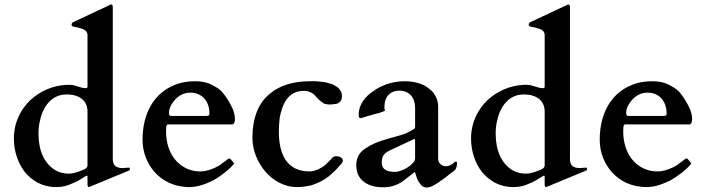

<svg xmlns="http://www.w3.org/2000/svg" viewBox="-20 -823 3147 858"><path d="M365 -429C335.8 -429 320.7 -444 289 -444C215.3 -444 156.9 -413.3 116 -376C75.1 -336.9 42 -279 42 -204C42 -142.7 63.2 -89 92 -53C122.9 -16.7 167.2 13 231 13C258.5 13 280.9 7.5 300 -2C323.2 -10.5 342.5 -22.9 363 -36C366 -37 367 -38 368 -38C370 -38 371 -36 371 -33V1C371 5.5 371.8 13 376 13C378.5 12.4 384.1 10 385 10L552 -59C556.6 -60.5 560 -62.2 560 -65V-71C559 -73 558 -74 557 -74L528 -72C499.5 -72 484 -83.5 484 -112V-792C484 -799 481 -803 476 -803C475 -803 474 -803 473 -802L469 -800L307 -724C304 -723 302 -721 302 -719C300 -717 300 -715 300 -714C300 -711 300 -708 302 -708C302 -703.6 322.9 -700.6 328 -700C347.6 -694.4 371 -690.1 371 -666V-436C371 -432 368.7 -429 365 -429ZM371 -325V-83C371 -69.4 349.3 -62.4 336 -58C324.4 -52.8 301.6 -47 289 -47C266 -47 245 -52 228 -62C178.9 -90.9 152 -148.8 152 -226C152 -247 154 -268 160 -289C164 -310 172 -328 182 -345C201.5 -375.2 229.8 -401 278 -401C331.7 -401 371 -375.6 371 -325Z M1030 -290C1030 -304 1027 -318 1021 -334C1008.8 -362.4 991.3 -389.6 973 -412C955.5 -429.5 946.1 -433.1 927 -444C906.5 -454.2 884.1 -460 853 -460C816 -460 783 -454 753 -440C669.1 -404 617 -317.6 617 -198C617 -137.5 640.8 -87.7 672 -53C705.9 -15.3 757.4 13 827 13C866.8 13 905.1 -3.1 935 -18C966.7 -36.7 1001 -61.9 1024 -89C1025 -90 1026 -91 1026 -92C1022.2 -95.8 1022.7 -99.7 1017 -104C1015.3 -106.5 1009.3 -115 1005 -115C1004 -115 1003 -115 1001 -114C992 -107 983 -100 974 -94C965 -86 955 -80 944 -75C923.3 -65.6 902.5 -57 874 -57C853 -57 834 -61 816 -69C758.9 -94.4 722 -154.2 722 -237C722 -246 723 -253 723 -258C725 -264 727 -267 730 -267H1018C1026.4 -267 1030 -281.4 1030 -290ZM735 -320C735 -327 737 -336 741 -346C756.5 -376.9 784.5 -409 831 -409C884.2 -409 916 -369.2 916 -316C917 -309 913 -305 904 -305H744C736.4 -305 735 -311.6 735 -320Z M1483 -125C1469.6 -125 1465.4 -119.2 1460 -112L1439 -91C1432 -84 1424 -78 1416 -74C1407 -68 1399 -64 1390 -62C1381 -58 1372 -57 1363 -57C1260.4 -57 1226 -135.2 1226 -237C1226 -256 1228 -276 1230 -298C1241.8 -357.1 1266.5 -417 1338 -417C1348 -417 1356 -416 1364 -412C1377.8 -407.4 1388.5 -397.2 1396 -386C1406.4 -375.6 1415.7 -368.2 1428 -360C1435 -358 1443 -356 1452 -356C1459 -356 1466 -356 1474 -358C1494.6 -358 1508 -371.4 1508 -393C1508 -404 1506 -413 1500 -420C1496 -427 1489 -434 1480 -438C1472 -444 1463 -448 1453 -450C1435.1 -457.2 1412.5 -457.8 1391 -460H1365C1289.9 -460 1227.7 -440.2 1186 -404C1136.4 -364.8 1108 -298.1 1108 -207C1108 -145.6 1135 -92.2 1166 -56C1196.6 -20.2 1245.6 13 1308 13C1329 13 1349 10 1368 6C1407.4 -6.4 1439.6 -23.6 1466 -50C1480 -62 1493 -77 1506 -92C1509 -96 1511 -99 1512 -101V-106C1512 -118 1495.6 -125 1483 -125Z M1938 -113V-346C1938 -381.6 1921 -409.6 1898 -426C1874.4 -447.6 1833.1 -460 1788 -460C1730.6 -460 1679 -439.7 1646 -414C1614.8 -393.7 1583 -357.4 1583 -312C1583 -308 1584 -304 1584 -300C1586 -297 1588 -295 1591 -295C1593 -295 1597 -296 1603 -298C1618 -303 1633.5 -307.1 1650 -312L1674 -318C1678.4 -320.2 1700 -326.3 1700 -329V-332C1699 -333 1699 -335 1698 -338V-348C1698 -389.3 1723.3 -418 1764 -418C1808.9 -418 1835 -386.4 1835 -342V-257C1835 -255 1834 -253 1834 -250C1824.8 -240.8 1808.6 -235.6 1796 -228C1786 -224 1773 -219 1757 -215C1705.1 -201.2 1655.8 -187.9 1620 -164C1592.8 -148.7 1572 -124.8 1572 -85C1572 -18 1622.6 14 1694 14C1726.7 14 1756 2.7 1776 -10L1833 -54C1834 -55 1834 -53 1836 -50C1836 -47 1838 -42 1840 -37C1842.1 -26.3 1849.2 -10.8 1856 -4C1859 1 1864 6 1868 10C1874 13 1879 15 1886 15C1893 15 1901 13 1909 10C1947.7 -9.3 1977.8 -36.6 2013 -63C2018.8 -68.8 2022 -80.2 2022 -92V-98C2021 -100 2020 -101 2017 -101C2012.5 -101 2005.1 -94.1 2002 -90C1993.9 -86 1985.7 -80 1973 -80C1953.2 -80 1938 -94.7 1938 -113ZM1686 -97C1686 -126.6 1697.4 -136.8 1716 -148L1829 -201C1830 -202 1830 -202 1831 -202C1834 -201 1835 -199 1835 -196V-116C1835 -108 1832 -100 1824 -94C1818 -86 1809 -80 1800 -74C1786.9 -65.3 1764 -55 1745 -55C1712.2 -55 1686 -63.6 1686 -97Z M2408 -429C2378.8 -429 2363.7 -444 2332 -444C2258.3 -444 2199.9 -413.3 2159 -376C2118.1 -336.9 2085 -279 2085 -204C2085 -142.7 2106.2 -89 2135 -53C2165.9 -16.7 2210.2 13 2274 13C2301.5 13 2323.9 7.5 2343 -2C2366.2 -10.5 2385.5 -22.9 2406 -36C2409 -37 2410 -38 2411 -38C2413 -38 2414 -36 2414 -33V1C2414 5.5 2414.8 13 2419 13C2421.5 12.4 2427.1 10 2428 10L2595 -59C2599.6 -60.5 2603 -62.2 2603 -65V-71C2602 -73 2601 -74 2600 -74L2571 -72C2542.5 -72 2527 -83.5 2527 -112V-792C2527 -799 2524 -803 2519 -803C2518 -803 2517 -803 2516 -802L2512 -800L2350 -724C2347 -723 2345 -721 2345 -719C2343 -717 2343 -715 2343 -714C2343 -711 2343 -708 2345 -708C2345 -703.6 2365.9 -700.6 2371 -700C2390.6 -694.4 2414 -690.1 2414 -666V-436C2414 -432 2411.7 -429 2408 -429ZM2414 -325V-83C2414 -69.4 2392.3 -62.4 2379 -58C2367.4 -52.8 2344.6 -47 2332 -47C2309 -47 2288 -52 2271 -62C2221.9 -90.9 2195 -148.8 2195 -226C2195 -247 2197 -268 2203 -289C2207 -310 2215 -328 2225 -345C2244.5 -375.2 2272.8 -401 2321 -401C2374.7 -401 2414 -375.6 2414 -325Z M3073 -290C3073 -304 3070 -318 3064 -334C3051.8 -362.4 3034.3 -389.6 3016 -412C2998.5 -429.5 2989.1 -433.1 2970 -444C2949.5 -454.2 2927.1 -460 2896 -460C2859 -460 2826 -454 2796 -440C2712.1 -404 2660 -317.6 2660 -198C2660 -137.5 2683.8 -87.7 2715 -53C2748.9 -15.3 2800.4 13 2870 13C2909.8 13 2948.1 -3.1 2978 -18C3009.7 -36.7 3044 -61.9 3067 -89C3068 -90 3069 -91 3069 -92C3065.2 -95.8 3065.7 -99.7 3060 -104C3058.3 -106.5 3052.3 -115 3048 -115C3047 -115 3046 -115 3044 -114C3035 -107 3026 -100 3017 -94C3008 -86 2998 -80 2987 -75C2966.3 -65.6 2945.5 -57 2917 -57C2896 -57 2877 -61 2859 -69C2801.9 -94.4 2765 -154.2 2765 -237C2765 -246 2766 -253 2766 -258C2768 -264 2770 -267 2773 -267H3061C3069.4 -267 3073 -281.4 3073 -290ZM2778 -320C2778 -327 2780 -336 2784 -346C2799.5 -376.9 2827.5 -409 2874 -409C2927.2 -409 2959 -369.2 2959 -316C2960 -309 2956 -305 2947 -305H2787C2779.4 -305 2778 -311.6 2778 -320Z"/></svg>

Font: fbb
Style: Bold
Weight: 400
Designer: David J. Perry, Michael Sharpe
Version: Version 1.045